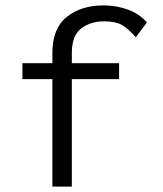

<svg xmlns="http://www.w3.org/2000/svg" viewBox="-20 -691 603 711"><path d="M174 0V-398H63V-457H174V-495Q174 -586 227.5 -628.5Q281 -671 363 -671Q411 -671 453.5 -655.5Q496 -640 524 -608L483 -553Q454 -586 430.5 -599Q407 -612 366 -612Q315 -612 280.5 -585.5Q246 -559 246 -495V-457H421V-398H246V0Z"/></svg>

Font: Inconsolata SemiExpanded
Style: Regular
Weight: 400
Width: 6
Monospace: yes
Designer: Raph Levien, Cyreal, Brenton Simpson
Foundry: Raph Levien, Cyreal, Google
Version: Version 3.100; ttfautohint (v1.8.4.7-5d5b)